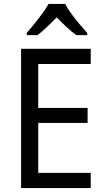

<svg xmlns="http://www.w3.org/2000/svg" viewBox="-20 -964 540 984"><path d="M445 0H88V-714H445V-636H176V-411H429V-334H176V-78H445ZM314 -944Q325 -922 345 -894.5Q365 -867 387 -841Q409 -815 427 -795V-784H371Q347 -801 321.5 -825Q296 -849 271 -875Q245 -849 220 -825Q195 -801 172 -784H117V-795Q135 -816 156.5 -842.5Q178 -869 197.5 -895.5Q217 -922 229 -944Z"/></svg>

Font: Noto Sans Telugu SemiCondensed
Style: Regular
Weight: 400
Width: 4
Designer: Jelle Bosma - Monotype Design Team
Foundry: Monotype Imaging Inc.
Version: Version 2.005; ttfautohint (v1.8.4.7-5d5b)